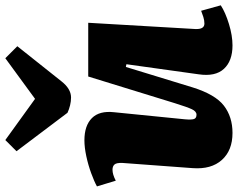

<svg xmlns="http://www.w3.org/2000/svg" viewBox="-106 -754 873 704"><g transform="rotate(-90 330.0 -402.5)"><path d="M-2 -483Q16 -493 46 -504Q76 -515 108.5 -522Q141 -529 167 -529Q221 -529 248.5 -501.5Q276 -474 270 -420L244 -160Q242 -137 245 -127.5Q248 -118 261 -118Q273 -118 281 -135Q289 -152 303 -197L401 -515H598L575 -121Q574 -89 595 -89Q607 -89 619.5 -93Q632 -97 642 -101L662 -29Q636 -12 593.5 1Q551 14 515 14Q458 14 429 -17.5Q400 -49 409 -110L446 -375L436 -377L361 -132Q335 -49 294 -17.5Q253 14 194 14Q130 14 95 -25Q60 -64 65 -132L84 -389Q85 -411 78.5 -418.5Q72 -426 59 -426Q42 -426 19 -414ZM127 -778 168 -819 319 -710 468 -819 512 -775 384 -614Q356 -578 324 -578Q310 -578 295.5 -581.5Q281 -585 268 -591Z"/></g></svg>

Font: Literata 12pt ExtraBold
Style: Italic
Weight: 800
Italic angle: -2°
Designer: Latin by Veronika Burian and Jose Scaglione. Greek by Irene Vlachou. Cyrillic by Vera Evstafieva
Foundry: TypeTogether
Version: Version 3.002